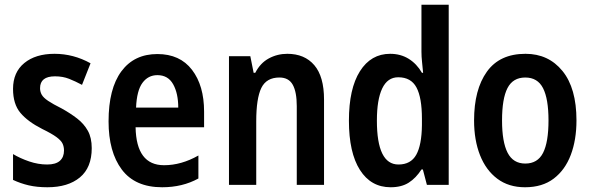

<svg xmlns="http://www.w3.org/2000/svg" viewBox="-20 -780 2492 810"><path d="M367 -155Q367 -73 317 -31.5Q267 10 180 10Q136 10 101.5 2Q67 -6 35 -21V-130Q65 -112 103 -99Q141 -86 179 -86Q215 -86 232.5 -101.5Q250 -117 250 -145Q250 -161 244 -174Q238 -187 218.5 -201.5Q199 -216 158 -236Q97 -267 66 -304Q35 -341 35 -405Q35 -475 82.5 -514Q130 -553 210 -553Q290 -553 362 -513L326 -422Q298 -437 271.5 -447.5Q245 -458 212 -458Q149 -458 149 -408Q149 -393 156 -380.5Q163 -368 183 -354.5Q203 -341 241 -322Q277 -302 305.5 -280Q334 -258 350.5 -228.5Q367 -199 367 -155Z M644 -552Q739 -552 790 -485.5Q841 -419 841 -309V-243H552Q555 -83 672 -83Q745 -83 817 -124V-27Q750 10 664 10Q550 10 494 -64.5Q438 -139 438 -268Q438 -406 492 -479Q546 -552 644 -552ZM644 -463Q605 -463 581 -430.5Q557 -398 554 -326H732Q732 -386 710.5 -424.5Q689 -463 644 -463Z M1192 -553Q1265 -553 1306 -505Q1347 -457 1347 -360V0H1232V-332Q1232 -392 1215 -422.5Q1198 -453 1159 -453Q1104 -453 1082.5 -409Q1061 -365 1061 -268V0H946V-543H1036L1050 -473H1057Q1078 -514 1114 -533.5Q1150 -553 1192 -553Z M1628 10Q1545 10 1498.5 -63Q1452 -136 1452 -271Q1452 -406 1498.5 -479.5Q1545 -553 1626 -553Q1670 -553 1704 -532Q1738 -511 1760 -473H1765Q1763 -496 1760.5 -518.5Q1758 -541 1758 -562V-760H1873V0H1781L1764 -65H1758Q1735 -29 1704.5 -9.5Q1674 10 1628 10ZM1661 -86Q1713 -86 1736 -127Q1759 -168 1760 -252V-279Q1760 -368 1737 -411Q1714 -454 1660 -454Q1615 -454 1592.5 -407Q1570 -360 1570 -271Q1570 -86 1661 -86Z M2412 -272Q2412 -190 2388 -126.5Q2364 -63 2316 -26.5Q2268 10 2195 10Q2126 10 2078 -26Q2030 -62 2005 -125.5Q1980 -189 1980 -272Q1980 -402 2034 -477.5Q2088 -553 2197 -553Q2294 -553 2353 -480.5Q2412 -408 2412 -272ZM2098 -272Q2098 -181 2121.5 -135.5Q2145 -90 2196 -90Q2248 -90 2271 -135Q2294 -180 2294 -272Q2294 -363 2271 -408Q2248 -453 2196 -453Q2144 -453 2121 -408.5Q2098 -364 2098 -272Z"/></svg>

Font: Noto Sans Gujarati Condensed SemiBold
Style: Regular
Weight: 600
Width: 3
Designer: Jelle Bosma - Monotype Design Team, Universal Thirst
Foundry: Monotype Imaging Inc.
Version: Version 2.106; ttfautohint (v1.8.4.7-5d5b)